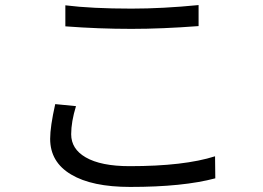

<svg xmlns="http://www.w3.org/2000/svg" viewBox="-20 -720 1040 758"><path d="M238 -699Q342 -686 499 -686Q622 -686 764 -700V-617Q619 -606 499 -606Q370 -606 238 -616ZM280 -301Q261 -239 261 -190Q261 -132 318 -99Q378 -64 492 -64Q707 -64 829 -103L830 -16Q703 18 494 18Q343 18 261 -31Q178 -80 178 -172Q178 -220 198 -309Z"/></svg>

Font: Source Han Sans K Regular
Style: Regular
Weight: 400
Designer: Ryoko NISHIZUKA  (kana & ideographs); Paul D. Hunt (Latin, Greek & Cyrillic); Wenlong ZHANG  (bopomofo); Sandoll Communi
Foundry: Adobe Systems Incorporated
Version: Version 1.00 July 18, 2014, initial release